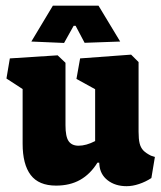

<svg xmlns="http://www.w3.org/2000/svg" viewBox="-20 -638 559 667"><path d="M202.6 -488.8 235.8 -548.3H242.7L273.9 -489.3L397.5 -493.7L322.3 -618.2H163.6L88.9 -493.7ZM58.6 -138.7Q58.6 -66.9 86.7 -30Q114.7 6.8 174.8 6.8Q223.1 6.8 258.5 -13.2Q293.9 -33.2 318.4 -72.8H324.7L325.2 -66.4Q327.6 -32.2 354 -11.7Q380.4 8.8 419.9 8.8Q440.4 8.8 463.1 1.2Q485.8 -6.3 505.9 -19.5L518.1 -92.8L504.4 -97.2Q486.8 -106 477.8 -115.5Q468.8 -125 465.1 -139.9Q461.4 -154.8 461.4 -180.7V-422.4L435.5 -448.2L258.3 -435.1L245.6 -363.8L310.5 -328.1V-147.9Q279.3 -131.8 252.9 -131.8Q229.5 -131.8 218.5 -147.5Q207.5 -163.1 207.5 -203.1V-419.9L180.2 -445.8L14.2 -435.1L2.4 -365.2L58.6 -328.6Z"/></svg>

Font: Neuton ExtraBold
Style: Regular
Weight: 800
Designer: Brian M Zick
Foundry: Brian M Zick
Version: Version 1.560